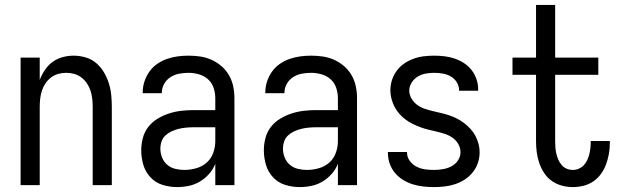

<svg xmlns="http://www.w3.org/2000/svg" viewBox="-20 -755 2540 783"><path d="M64 0V-520H142V-429Q150 -450 163 -469.5Q176 -489 194.5 -502.5Q213 -516 235.5 -522Q258 -528 280 -528Q305 -528 329 -521Q353 -514 371.5 -498.5Q390 -483 403 -461.5Q416 -440 423.5 -416.5Q431 -393 433.5 -368.5Q436 -344 436 -320V0H358V-320Q358 -337 356 -353.5Q354 -370 349 -385.5Q344 -401 334.5 -415Q325 -429 312 -439Q299 -449 283 -453.5Q267 -458 250 -458Q233 -458 217 -453.5Q201 -449 188 -439Q175 -429 165.5 -415Q156 -401 151 -385.5Q146 -370 144 -353.5Q142 -337 142 -320V0Z M702 8Q672 8 643 -1Q614 -10 593.5 -32Q573 -54 564.5 -83Q556 -112 556 -142Q556 -167 562.5 -192Q569 -217 584.5 -237Q600 -257 622 -270.5Q644 -284 668.5 -292Q693 -300 718 -303Q743 -306 769 -306H858V-355Q858 -376 851 -397Q844 -418 828 -432Q812 -446 791 -452Q770 -458 749 -458Q730 -458 711 -454.5Q692 -451 675.5 -440.5Q659 -430 649.5 -413Q640 -396 640 -377V-375H562V-378Q562 -401 569 -422.5Q576 -444 589 -462.5Q602 -481 620.5 -494Q639 -507 660.5 -514.5Q682 -522 704 -525Q726 -528 749 -528Q773 -528 797 -524.5Q821 -521 843 -511Q865 -501 883.5 -485Q902 -469 914 -448Q926 -427 931 -403Q936 -379 936 -355V0H858V-87Q849 -64 832.5 -45.5Q816 -27 795 -14.5Q774 -2 750 3Q726 8 702 8ZM732 -62Q756 -62 780.5 -69Q805 -76 823 -92Q841 -108 849.5 -131.5Q858 -155 858 -180V-236H769Q754 -236 738.5 -234.5Q723 -233 708.5 -229.5Q694 -226 680 -219.5Q666 -213 655 -203Q644 -193 639 -178.5Q634 -164 634 -149Q634 -130 641 -112.5Q648 -95 662 -83Q676 -71 694.5 -66.5Q713 -62 732 -62Z M1202 8Q1172 8 1143 -1Q1114 -10 1093.5 -32Q1073 -54 1064.5 -83Q1056 -112 1056 -142Q1056 -167 1062.5 -192Q1069 -217 1084.5 -237Q1100 -257 1122 -270.5Q1144 -284 1168.5 -292Q1193 -300 1218 -303Q1243 -306 1269 -306H1358V-355Q1358 -376 1351 -397Q1344 -418 1328 -432Q1312 -446 1291 -452Q1270 -458 1249 -458Q1230 -458 1211 -454.5Q1192 -451 1175.5 -440.5Q1159 -430 1149.5 -413Q1140 -396 1140 -377V-375H1062V-378Q1062 -401 1069 -422.5Q1076 -444 1089 -462.5Q1102 -481 1120.5 -494Q1139 -507 1160.5 -514.5Q1182 -522 1204 -525Q1226 -528 1249 -528Q1273 -528 1297 -524.5Q1321 -521 1343 -511Q1365 -501 1383.5 -485Q1402 -469 1414 -448Q1426 -427 1431 -403Q1436 -379 1436 -355V0H1358V-87Q1349 -64 1332.5 -45.5Q1316 -27 1295 -14.5Q1274 -2 1250 3Q1226 8 1202 8ZM1232 -62Q1256 -62 1280.5 -69Q1305 -76 1323 -92Q1341 -108 1349.5 -131.5Q1358 -155 1358 -180V-236H1269Q1254 -236 1238.5 -234.5Q1223 -233 1208.5 -229.5Q1194 -226 1180 -219.5Q1166 -213 1155 -203Q1144 -193 1139 -178.5Q1134 -164 1134 -149Q1134 -130 1141 -112.5Q1148 -95 1162 -83Q1176 -71 1194.5 -66.5Q1213 -62 1232 -62Z M1749 8Q1727 8 1705.5 5.5Q1684 3 1663 -3.5Q1642 -10 1623.5 -21.5Q1605 -33 1591 -49.5Q1577 -66 1569.5 -87Q1562 -108 1562 -130V-135H1640V-132Q1640 -114 1651 -99Q1662 -84 1678.5 -75.5Q1695 -67 1713 -64.5Q1731 -62 1749 -62Q1767 -62 1785.5 -65Q1804 -68 1820.5 -76.5Q1837 -85 1847.5 -100.5Q1858 -116 1858 -134Q1858 -152 1849 -167.5Q1840 -183 1826 -193Q1812 -203 1795.5 -208.5Q1779 -214 1762 -218Q1745 -222 1728 -226Q1711 -230 1695 -236Q1679 -242 1663.5 -249.5Q1648 -257 1634 -267.5Q1620 -278 1608.5 -291Q1597 -304 1589 -319.5Q1581 -335 1576.5 -352Q1572 -369 1572 -386Q1572 -408 1578.5 -428.5Q1585 -449 1598 -466.5Q1611 -484 1628.5 -496Q1646 -508 1666.5 -515.5Q1687 -523 1708.5 -525.5Q1730 -528 1751 -528Q1772 -528 1793 -525.5Q1814 -523 1834.5 -516Q1855 -509 1872.5 -497.5Q1890 -486 1903 -469.5Q1916 -453 1923 -432.5Q1930 -412 1930 -391V-385H1852V-388Q1852 -405 1842.5 -420Q1833 -435 1818 -443.5Q1803 -452 1785.5 -455Q1768 -458 1751 -458Q1734 -458 1716.5 -455Q1699 -452 1684 -443Q1669 -434 1659 -418.5Q1649 -403 1649 -386Q1649 -369 1658 -353.5Q1667 -338 1681 -327.5Q1695 -317 1711.5 -311.5Q1728 -306 1745 -302Q1762 -298 1779 -294Q1796 -290 1812.5 -284.5Q1829 -279 1844.5 -271Q1860 -263 1873.5 -252.5Q1887 -242 1899 -229Q1911 -216 1919 -200.5Q1927 -185 1931.5 -168.5Q1936 -152 1936 -134Q1936 -112 1929 -91Q1922 -70 1908 -52.5Q1894 -35 1875.5 -23Q1857 -11 1836 -4Q1815 3 1793 5.5Q1771 8 1749 8Z M2316 8Q2294 8 2271.5 2Q2249 -4 2230.5 -17Q2212 -30 2199.5 -49Q2187 -68 2179.5 -89.5Q2172 -111 2169 -133.5Q2166 -156 2166 -179V-450H2070V-520H2166V-735H2244V-520H2420V-450H2244V-179Q2244 -166 2245 -153Q2246 -140 2249 -127.5Q2252 -115 2257 -103.5Q2262 -92 2270.5 -82Q2279 -72 2291 -67Q2303 -62 2316 -62Q2329 -62 2340.5 -67Q2352 -72 2360.5 -81Q2369 -90 2374.5 -101.5Q2380 -113 2383 -125Q2386 -137 2387.5 -149.5Q2389 -162 2389 -174V-180H2467V-171Q2467 -149 2463 -127Q2459 -105 2451.5 -84.5Q2444 -64 2431 -46Q2418 -28 2400 -15.5Q2382 -3 2360 2.5Q2338 8 2316 8Z"/></svg>

Font: Iosevka Term
Style: Regular
Weight: 400
Monospace: yes
Designer: Belleve Invis
Foundry: Belleve Invis
Version: Version 30.0.1